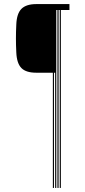

<svg xmlns="http://www.w3.org/2000/svg" viewBox="-20 -820 418 940"><path d="M59.8 -563Q58 -599.8 58 -631.8Q58 -663.8 59.8 -700.2Q62 -753.8 85.2 -776.9Q108.5 -800 157.8 -800H320V-771H278V100H272.5V-771H266.8V100H261.2V-771H255.5V100H250V-464H244.2V100H238.8V-464H157.8Q107.2 -464 84.8 -486.9Q62.2 -509.8 59.8 -563Z"/></svg>

Font: Big Shoulders Inline Display ExtraLight
Style: Regular
Weight: 250
Version: Version 2.002